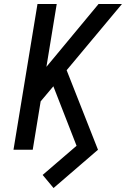

<svg xmlns="http://www.w3.org/2000/svg" viewBox="-20 -755 640 968"><path d="M250 193 195 127 366 -20 249 -320 185 -244 145 0H48L169 -735H266L214 -418L477 -735H595L316 -401L474 0Z"/></svg>

Font: Iosevka Aile Medium
Style: Italic
Weight: 500
Italic angle: -9°
Designer: Belleve Invis
Foundry: Belleve Invis
Version: Version 31.1.0; ttfautohint (v1.8.4)